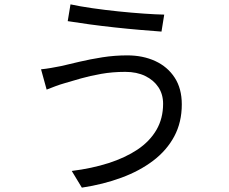

<svg xmlns="http://www.w3.org/2000/svg" viewBox="-20 -803 1040 871"><path d="M719.9 -332.5Q719.9 -375.2 698.6 -407.4Q677.3 -439.6 638.8 -458.3Q600.3 -477 548.6 -477Q490.8 -477 439.7 -468Q388.7 -459 347.3 -447.2Q305.8 -435.4 276.1 -426.5Q252.7 -419.9 231.2 -411.8Q209.8 -403.6 191.6 -396.5L166.2 -488.6Q187.4 -490.6 211.6 -494.8Q235.8 -499.1 258.3 -503.5Q293.9 -511.9 341.3 -523.1Q388.7 -534.3 444.4 -543.1Q500 -551.8 557.2 -551.8Q628.4 -551.8 684.4 -526Q740.4 -500.1 772.5 -450.7Q804.7 -401.2 804.7 -329.6Q804.7 -248.4 770.7 -184.7Q736.7 -121 675.2 -74.3Q613.7 -27.5 531 3Q448.3 33.6 351.3 48.2L305.5 -27.5Q396.5 -38.8 472.4 -63.1Q548.3 -87.5 603.9 -124.6Q659.4 -161.8 689.7 -213.8Q719.9 -265.7 719.9 -332.5ZM299.8 -783.2Q341.1 -774.2 398.6 -765.9Q456 -757.6 517.3 -751.3Q578.6 -745 633.4 -741.2Q688.3 -737.4 725 -736.7L712.6 -659.7Q671.2 -662.7 615.7 -667.4Q560.2 -672.1 500.5 -678.6Q440.8 -685.1 385.4 -692.6Q330 -700.1 287.2 -707.1Z"/></svg>

Font: Noto Sans HK Thin
Style: Regular
Weight: 100
Designer: Ryoko NISHIZUKA 西塚涼子 (kana, bopomofo & ideographs); Paul D. Hunt (Latin, Greek & Cyrillic); Sandoll Communications 산돌커뮤니
Foundry: Adobe
Version: Version 2.004-H2;hotconv 1.0.118;makeotfexe 2.5.65603